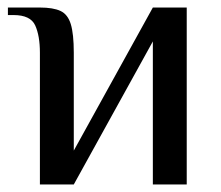

<svg xmlns="http://www.w3.org/2000/svg" viewBox="-20 -490 588 510"><path d="M86 0V-350Q86 -395 73.5 -422.5Q61 -450 16 -450H1V-470H86Q121 -470 140.5 -461Q160 -452 168 -426Q176 -400 176 -350V-90L386 -470H476V0H386V-380L176 0Z"/></svg>

Font: El Messiri
Style: Regular
Weight: 400
Designer: Mohamed Gaber
Foundry: Kief Type Foundry
Version: Version 2.020